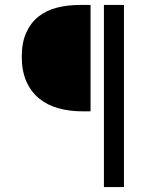

<svg xmlns="http://www.w3.org/2000/svg" viewBox="-20 -676 590 776"><path d="M346 -226V-656H303Q253 -656 210 -645Q167 -634 135.5 -609Q104 -584 86 -544Q68 -504 68 -447Q68 -389 86.5 -347Q105 -305 138 -278Q171 -251 216 -238.5Q261 -226 314 -226ZM481 80V-656H400V80Z"/></svg>

Font: Codetta
Style: Regular
Weight: 400
Italic angle: -11°
Designer: Ulrich Proeller
Foundry: PROSA GmbH
Version: Version 2.00;September 29, 2018;FontCreator 11.5.0.2427 64-b